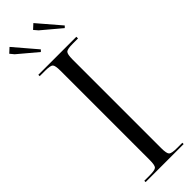

<svg xmlns="http://www.w3.org/2000/svg" viewBox="-315 -910 910 910"><g transform="rotate(-45 140.0 -454.5)"><path d="M15.1 -909.2 111.8 -795.9 103 -787.1 7.8 -867.2 -8.8 -887.2ZM174.8 -909.2 272 -795.9 263.2 -787.1 168 -867.2 150.9 -887.2ZM18.1 0V-8.8H53.2Q89.4 -8.8 97.7 -17.1Q106 -25.4 106 -61V-658.2Q106 -693.8 97.7 -701.9Q89.4 -710 53.2 -710H18.1V-719.2H272.9V-708H237.8Q201.7 -708 192.9 -699.7Q184.1 -691.4 184.1 -655.8V-61Q184.1 -25.4 192.9 -17.1Q201.7 -8.8 237.8 -8.8H272.9V0Z"/></g></svg>

Font: FoglihtenNo07calt
Style: Regular
Weight: 500
Designer: gluk (gluksza@wp.pl)
Foundry: gluk (gluksza@wp.pl)
Version: Version 0.844